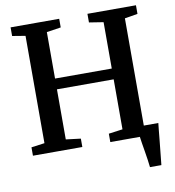

<svg xmlns="http://www.w3.org/2000/svg" viewBox="-97 -829 996 1095"><g transform="rotate(-10 401.0 -281.5)"><path d="M682.5 180Q680.5 161 677 136.5Q673.5 112 669.2 86.5Q665 61 661.2 38.2Q657.5 15.5 655.5 -0.5L615 -59.5H773Q771 -41 768.5 -16.8Q766 7.5 763.5 34.5Q761 61.5 758 88.2Q755 115 752.8 138.8Q750.5 162.5 748.5 180ZM113.5 -59V-680.5L38 -693V-743H319.5V-693L237 -680.5V-411.5H565.5V-680L483 -693V-743H764V-693L689 -680.5V-59L765.5 -48.5V0H484.5V-48.5L565.5 -59.5V-349H237V-59L322.5 -48.5V0H36.5V-48.5Z"/></g></svg>

Font: Merriweather 36pt SemiBold
Style: Regular
Weight: 600
Version: Version 2.100